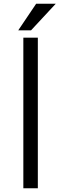

<svg xmlns="http://www.w3.org/2000/svg" viewBox="-20 -970 325 1020"><path d="M172 -950H276L145 -809H77ZM104 -770H181V30H104Z"/></svg>

Font: LINE Seed JP_TTF Regular
Style: Regular
Weight: 400
Designer: LINE & Fontrix & Fontworks
Version: Version 1.002